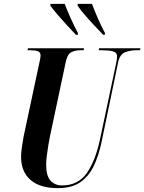

<svg xmlns="http://www.w3.org/2000/svg" viewBox="-20 -964 747 994"><path d="M280 10Q187 10 138 -32.5Q89 -75 89 -153Q89 -173 93.5 -203Q98 -233 102 -256L182 -631Q186 -649 188 -659.5Q190 -670 190 -677Q190 -694 175.5 -699Q161 -704 136 -704H122L125 -714H415L413 -704H395Q368 -704 348 -693Q328 -682 320 -641L238 -255Q235 -240 230.5 -213.5Q226 -187 222.5 -159Q219 -131 219 -111Q219 -53 242 -28.5Q265 -4 301 -4Q384 -4 429 -67.5Q474 -131 498 -244L581 -635Q586 -660 586 -671Q586 -693 563.5 -698.5Q541 -704 506 -704H491L493 -714H707L705 -704H687Q655 -704 627.5 -693.5Q600 -683 591 -639L506 -230Q491 -157 464.5 -103Q438 -49 394 -19.5Q350 10 280 10ZM373 -784Q352 -806 326.5 -833.5Q301 -861 278 -888Q255 -915 241 -934V-944H315Q327 -912 345.5 -870.5Q364 -829 383 -794V-784ZM514 -784Q493 -806 467 -833.5Q441 -861 418 -888Q395 -915 382 -934V-944H456Q468 -912 486 -870.5Q504 -829 523 -794V-784Z"/></svg>

Font: Noto Serif Display ExtraCondensed
Style: Bold Italic
Weight: 700
Width: 2
Italic angle: -12°
Designer: Monotype Design Team
Foundry: Monotype Imaging Inc.
Version: Version 2.009